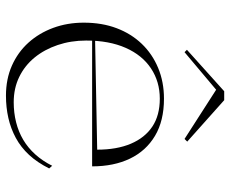

<svg xmlns="http://www.w3.org/2000/svg" viewBox="-84 -673 772 644"><g transform="rotate(90 302.0 -351.0)"><path d="M311 -515Q385 -515 435.5 -485Q486 -455 512 -401Q538 -347 538 -274H116V-284L482 -291Q482 -357 462 -404Q442 -451 404.5 -476Q367 -501 311 -501Q254 -501 209.5 -471.5Q165 -442 140.5 -386.5Q116 -331 116 -254Q116 -203 131 -158.5Q146 -114 173 -81Q200 -48 238 -29.5Q276 -11 323 -11Q358 -11 390 -19Q422 -27 449 -43Q476 -59 498 -83.5Q520 -108 536 -140L545 -130Q525 -90 499.5 -62.5Q474 -35 442.5 -18Q411 -1 375.5 7Q340 15 301 15Q245 15 200 -5Q155 -25 123 -60.5Q91 -96 73.5 -143.5Q56 -191 56 -246Q56 -307 74.5 -356Q93 -405 127 -440.5Q161 -476 208 -495.5Q255 -515 311 -515ZM155 -584 147 -592 286 -717H316L455 -593L446 -584L281 -690Z"/></g></svg>

Font: Kalnia Thin Light
Style: Regular
Weight: 300
Version: Version 1.105